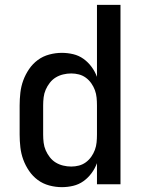

<svg xmlns="http://www.w3.org/2000/svg" viewBox="-20 -760 590 792"><path d="M235 12Q209 12 183 5Q157 -2 136 -17.5Q115 -33 100 -55Q85 -77 76 -101.5Q67 -126 64 -152.5Q61 -179 61 -205V-325Q61 -351 64 -377.5Q67 -404 76 -428.5Q85 -453 100 -475Q115 -497 136 -512.5Q157 -528 183 -535Q209 -542 235 -542Q259 -542 282 -536.5Q305 -531 324 -517.5Q343 -504 357.5 -484.5Q372 -465 380 -443V-740H477V0H380V-87Q372 -65 357.5 -45.5Q343 -26 324 -12.5Q305 1 282 6.5Q259 12 235 12ZM274 -73Q290 -73 305.5 -77Q321 -81 334 -90.5Q347 -100 356.5 -113.5Q366 -127 371.5 -142Q377 -157 378.5 -173Q380 -189 380 -205V-325Q380 -341 378.5 -357Q377 -373 371.5 -388Q366 -403 356.5 -416.5Q347 -430 334 -439.5Q321 -449 305.5 -453Q290 -457 274 -457Q257 -457 240.5 -453Q224 -449 210 -440.5Q196 -432 185.5 -418.5Q175 -405 168.5 -390Q162 -375 160 -358.5Q158 -342 158 -325V-205Q158 -188 160 -171.5Q162 -155 168.5 -140Q175 -125 185.5 -111.5Q196 -98 210 -89.5Q224 -81 240.5 -77Q257 -73 274 -73Z"/></svg>

Font: Lode Dark
Style: Bold
Weight: 700
Monospace: yes
Designer: Belleve Invis
Foundry: Belleve Invis
Version: Version 29.2.0; ttfautohint (v1.8.3)